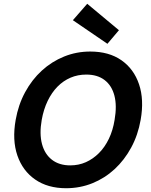

<svg xmlns="http://www.w3.org/2000/svg" viewBox="-20 -985 798 1017"><path d="M330 12Q233 12 166.5 -34Q100 -80 72 -161.5Q44 -243 63 -350Q77 -430 113 -496.5Q149 -563 201.5 -611Q254 -659 319.5 -685.5Q385 -712 458 -712Q557 -712 623 -666Q689 -620 716.5 -538.5Q744 -457 725 -350Q711 -270 675 -203.5Q639 -137 587 -89Q535 -41 469.5 -14.5Q404 12 330 12ZM352 -109Q397 -109 435 -126Q473 -143 504 -174Q535 -205 556.5 -249.5Q578 -294 587 -350Q600 -425 586 -478.5Q572 -532 534 -561Q496 -590 437 -590Q392 -590 353.5 -573.5Q315 -557 284.5 -526Q254 -495 232.5 -450.5Q211 -406 201 -350Q188 -276 202.5 -222Q217 -168 255.5 -138.5Q294 -109 352 -109ZM549 -753 366 -878 442 -965 610 -825Z"/></svg>

Font: DM Sans 9pt
Style: Bold Italic
Weight: 700
Italic angle: -10°
Version: Version 4.004;gftools[0.9.30]